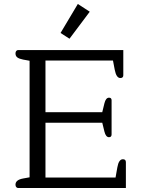

<svg xmlns="http://www.w3.org/2000/svg" viewBox="-20 -947 724 967"><path d="M285 -781 372 -927 432 -888 330 -752ZM58 -17Q58 -41 96 -48L129 -54V-641L96 -647Q76 -651 67 -658Q58 -665 58 -678Q58 -686 62 -690.5Q66 -695 72 -695H601V-568Q601 -554 586 -554Q566 -554 558 -595L549 -642H209V-382H495L506 -427Q513 -455 529 -455Q542 -455 542 -442V-270Q542 -256 529 -256Q513 -256 506 -284L495 -329H209V-53H562L571 -104Q578 -145 599 -145Q614 -145 614 -130V0H72Q66 0 62 -4.5Q58 -9 58 -17Z"/></svg>

Font: Maitree
Style: Regular
Weight: 400
Designer: CadsonDemak Team
Foundry: CadsonDemak
Version: Version 1.000